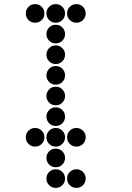

<svg xmlns="http://www.w3.org/2000/svg" viewBox="-20 -715 640 930"><path d="M149 -695Q131 -695 118 -682Q105 -669 105 -651V-649Q105 -631 118 -618Q131 -605 149 -605H151Q169 -605 182 -618Q195 -631 195 -649V-651Q195 -669 182 -682Q169 -695 151 -695ZM249 -695Q231 -695 218 -682Q205 -669 205 -651V-649Q205 -631 218 -618Q231 -605 249 -605H251Q269 -605 282 -618Q295 -631 295 -649V-651Q295 -669 282 -682Q269 -695 251 -695ZM349 -695Q331 -695 318 -682Q305 -669 305 -651V-649Q305 -631 318 -618Q331 -605 349 -605H351Q369 -605 382 -618Q395 -631 395 -649V-651Q395 -669 382 -682Q369 -695 351 -695ZM249 -595Q231 -595 218 -582Q205 -569 205 -551V-549Q205 -531 218 -518Q231 -505 249 -505H251Q269 -505 282 -518Q295 -531 295 -549V-551Q295 -569 282 -582Q269 -595 251 -595ZM249 -495Q231 -495 218 -482Q205 -469 205 -451V-449Q205 -431 218 -418Q231 -405 249 -405H251Q269 -405 282 -418Q295 -431 295 -449V-451Q295 -469 282 -482Q269 -495 251 -495ZM249 -395Q231 -395 218 -382Q205 -369 205 -351V-349Q205 -331 218 -318Q231 -305 249 -305H251Q269 -305 282 -318Q295 -331 295 -349V-351Q295 -369 282 -382Q269 -395 251 -395ZM249 -295Q231 -295 218 -282Q205 -269 205 -251V-249Q205 -231 218 -218Q231 -205 249 -205H251Q269 -205 282 -218Q295 -231 295 -249V-251Q295 -269 282 -282Q269 -295 251 -295ZM249 -195Q231 -195 218 -182Q205 -169 205 -151V-149Q205 -131 218 -118Q231 -105 249 -105H251Q269 -105 282 -118Q295 -131 295 -149V-151Q295 -169 282 -182Q269 -195 251 -195ZM149 -95Q131 -95 118 -82Q105 -69 105 -51V-49Q105 -31 118 -18Q131 -5 149 -5H151Q169 -5 182 -18Q195 -31 195 -49V-51Q195 -69 182 -82Q169 -95 151 -95ZM249 -95Q231 -95 218 -82Q205 -69 205 -51V-49Q205 -31 218 -18Q231 -5 249 -5H251Q269 -5 282 -18Q295 -31 295 -49V-51Q295 -69 282 -82Q269 -95 251 -95ZM349 -95Q331 -95 318 -82Q305 -69 305 -51V-49Q305 -31 318 -18Q331 -5 349 -5H351Q369 -5 382 -18Q395 -31 395 -49V-51Q395 -69 382 -82Q369 -95 351 -95ZM249 5Q231 5 218 18Q205 31 205 49V51Q205 69 218 82Q231 95 249 95H251Q269 95 282 82Q295 69 295 51V49Q295 31 282 18Q269 5 251 5ZM249 105Q231 105 218 118Q205 131 205 149V151Q205 169 218 182Q231 195 249 195H251Q269 195 282 182Q295 169 295 151V149Q295 131 282 118Q269 105 251 105ZM349 105Q331 105 318 118Q305 131 305 149V151Q305 169 318 182Q331 195 349 195H351Q369 195 382 182Q395 169 395 151V149Q395 131 382 118Q369 105 351 105Z"/></svg>

Font: Doto Rounded Black
Style: Regular
Weight: 900
Monospace: yes
Version: Version 1.000